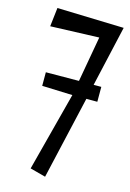

<svg xmlns="http://www.w3.org/2000/svg" viewBox="-113 -771 573 847"><g transform="rotate(15 173.0 -347.5)"><path d="M110 0 204 -360 65 -365V-427L216 -428L253 -636L31 -628L41 -714L346 -705L283 -428H318V-360H268L181 19Z"/></g></svg>

Font: Bahiana
Style: Regular
Weight: 400
Designer: Pablo Cosgaya & Dani Raskovsky
Foundry: Pablo Cosgaya & Dani Raskovsky
Version: Version 1.005